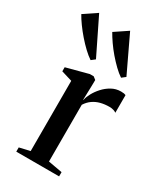

<svg xmlns="http://www.w3.org/2000/svg" viewBox="-251 -885 816 961"><g transform="rotate(30 157.0 -404.5)"><path d="M13.5 0V-24.5L74.5 -38.5V-444.5L12 -463.5V-487L138.5 -520.5H160.5L176.5 -508L176 -476L173.5 -390L176 -395.5Q179 -411 190.5 -432.5Q202 -454 220.8 -474.8Q239.5 -495.5 264 -509.2Q288.5 -523 317.5 -523Q328 -523 334.8 -521.8Q341.5 -520.5 345.5 -518.5V-416.5Q340.5 -420.5 330.2 -424Q320 -427.5 305.5 -427.5Q279 -427.5 255.5 -421.5Q232 -415.5 213 -402.2Q194 -389 180 -367V-39L261 -24.5V0ZM106 -583Q87 -595.5 64.8 -616.5Q42.5 -637.5 20.8 -662.5Q-1 -687.5 -19.2 -712.8Q-37.5 -738 -49 -759L25.5 -809L128 -599.5L107 -583ZM282 -583Q263 -595.5 241.2 -616.5Q219.5 -637.5 198.2 -662.2Q177 -687 159.5 -712.2Q142 -737.5 130 -759L204.5 -809L304 -599.5L283 -583Z"/></g></svg>

Font: Merriweather 120pt Medium
Style: Regular
Weight: 500
Version: Version 2.100